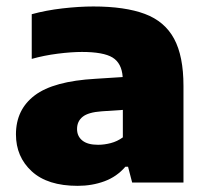

<svg xmlns="http://www.w3.org/2000/svg" viewBox="-20 -578 655 608"><path d="M226 10.5Q130.5 10.5 80.5 -35.5Q30.5 -81.5 30.5 -152.5Q30.5 -231 90 -276Q149.5 -321 282.5 -328.5L368.5 -334Q365.5 -378 336.5 -395.8Q307.5 -413.5 239.5 -413.5Q206 -413.5 162.8 -408Q119.5 -402.5 80.5 -391.5V-533Q126 -545.5 178.5 -551.5Q231 -557.5 275.5 -557.5Q375.5 -557.5 438.5 -534Q501.5 -510.5 531.2 -455.5Q561 -400.5 561 -306V0H398.5L385.5 -50H377Q350 -18.5 310.8 -4Q271.5 10.5 226 10.5ZM224 -169.5Q224 -146.5 240.8 -133Q257.5 -119.5 290.5 -119.5Q310 -119.5 330.5 -124.8Q351 -130 369 -143V-230L302 -225.5Q259.5 -222.5 241.8 -208.2Q224 -194 224 -169.5Z"/></svg>

Font: Encode Sans SmExp XBd
Style: Regular
Weight: 800
Width: 6
Designer: Multiple Designers
Foundry: Impallari Type
Version: Version 3.002; ttfautohint (v1.8.3) -l 8 -r 50 -G 200 -x 14 